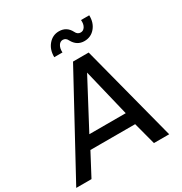

<svg xmlns="http://www.w3.org/2000/svg" viewBox="-255 -1136 1231 1297"><g transform="rotate(-30 360.5 -487.5)"><path d="M276 -839Q275 -898 308 -936.5Q341 -975 390 -975Q450 -975 478 -920Q490 -894 515 -894Q536 -894 548.5 -914Q561 -934 558 -966H622Q624 -908 591.5 -869.5Q559 -831 508 -831Q450 -831 420 -886Q408 -912 384 -912Q363 -912 350.5 -891.5Q338 -871 340 -839ZM523 -174H174L82 0H-37L371 -750H493L688 0H569ZM505 -270 416 -638 221 -270Z"/></g></svg>

Font: Oakes Grotesk Medium
Style: Italic
Weight: 500
Italic angle: -8°
Designer: Samuel Oakes
Foundry: Samuel Oakes
Version: Version 1.000;PS 001.000;hotconv 1.0.88;makeotf.lib2.5.64775